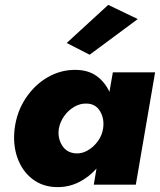

<svg xmlns="http://www.w3.org/2000/svg" viewBox="-20 -756 655 786"><path d="M544 -678 423 -736 253 -580 347 -532ZM221 -230Q226 -257 242.5 -280.5Q259 -304 283.5 -318.5Q308 -333 335 -332Q372 -331 390 -300Q408 -269 402 -230Q398 -202 381 -178.5Q364 -155 340.5 -141Q317 -127 292 -128Q253 -130 234 -161Q215 -192 221 -230ZM40 -230Q32 -164 51.5 -109.5Q71 -55 113.5 -22.5Q156 10 216 10Q263 10 303.5 -10.5Q344 -31 375 -66L364 0H536L615 -460H442L428 -380Q409 -421 374.5 -445.5Q340 -470 287 -470Q227 -470 174 -439Q121 -408 85 -353.5Q49 -299 40 -230Z"/></svg>

Font: Jost* 800 Heavy Italic
Style: Italic
Weight: 800
Italic angle: -10°
Version: Version 3.200; ttfautohint (v0.97) -l 8 -r 50 -G 200 -x 14 -